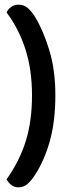

<svg xmlns="http://www.w3.org/2000/svg" viewBox="-20 -680 308 822"><path d="M59 122Q41 122 28 111.5Q15 101 8 88Q64 9 90.5 -76.5Q117 -162 117 -272Q117 -381 89 -468.5Q61 -556 8 -627Q15 -641 28 -650.5Q41 -660 59 -660Q82 -660 99 -645.5Q116 -631 131 -606Q165 -550 191 -465.5Q217 -381 217 -272Q217 -162 194 -78.5Q171 5 131 67Q116 91 99 106.5Q82 122 59 122Z"/></svg>

Font: Baloo Bhai 2 Medium
Style: Regular
Weight: 500
Designer: Supriya Tembe, Noopur Datye and Ek Type
Foundry: Ek Type
Version: Version 1.640;PS 1.000;hotconv 16.6.51;makeotf.lib2.5.65220;